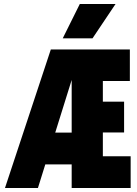

<svg xmlns="http://www.w3.org/2000/svg" viewBox="-20 -947 690 967"><path d="M5 0 236 -698H389L171 0ZM168 -119V-279H367V-119ZM341 0V-698H634V-539H498V-435H605V-280H498V-160H638V0ZM296 -754 382 -927H562L446 -754Z"/></svg>

Font: Azeret Mono ExtraBold
Style: Regular
Weight: 800
Designer: Martin Vácha
Foundry: Displaay
Version: Version 1.002